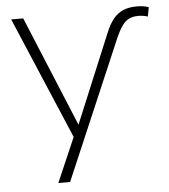

<svg xmlns="http://www.w3.org/2000/svg" viewBox="-50 -537 671 763"><g transform="rotate(-5 285.5 -156.0)"><path d="M401 -402Q414 -433 430.5 -453Q447 -473 469.5 -482.5Q492 -492 522 -492Q538 -492 548.5 -490.5Q559 -489 571 -485L564 -448Q556 -451 545.5 -452.5Q535 -454 527 -454Q505 -454 489.5 -446.5Q474 -439 461.5 -421.5Q449 -404 435 -372L199 180H152L233 -7V13L22 -484H70L264 -15H240Z"/></g></svg>

Font: Nunito Sans 12pt ExtraLight
Style: Regular
Weight: 200
Designer: Vernon Adams
Foundry: Vernon Adams
Version: Version 3.101;gftools[0.9.27]